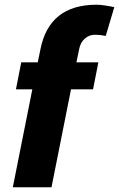

<svg xmlns="http://www.w3.org/2000/svg" viewBox="-20 -792 503 812"><path d="M314.5 -583 303.2 -528.3H396L373.5 -414.1H280.3L197.8 0H34.2L116.7 -414.1H47.4L69.8 -528.3H139.6L150.9 -583Q188 -772 388.2 -772Q414.6 -772 463.4 -761.7L427.2 -640.1Q404.3 -645 380.9 -645Q357.4 -645 338.6 -628.7Q319.8 -612.3 314.5 -583Z"/></svg>

Font: Roboto-BlackItalic
Style: Italic
Weight: 900
Italic angle: -12°
Designer: Google
Version: Version 1.100141; 2013